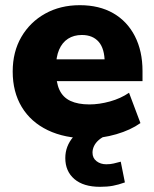

<svg xmlns="http://www.w3.org/2000/svg" viewBox="-20 -523 595 741"><path d="M320 11Q230 11 164.5 -20.5Q99 -52 64 -110Q29 -168 29 -247Q29 -323 62.5 -380.5Q96 -438 154.5 -470.5Q213 -503 288 -503Q363 -503 417 -472Q471 -441 500.5 -383.5Q530 -326 530 -249V-210H178V-294H400L384 -281Q384 -335 361 -361.5Q338 -388 296 -388Q265 -388 242.5 -373.5Q220 -359 208 -331Q196 -303 196 -261V-252Q196 -205 209.5 -176Q223 -147 252 -133.5Q281 -120 325 -120Q363 -120 404.5 -131.5Q446 -143 478 -165L522 -48Q484 -21 429 -5Q374 11 320 11ZM366 198Q302 198 267 168Q232 138 232 87Q232 41 263 5Q294 -31 342 -48L390 0Q373 7 361 17.5Q349 28 343 40.5Q337 53 337 66Q337 87 352.5 99Q368 111 390 111Q406 111 418.5 108Q431 105 446 101L462 181Q437 190 415.5 194Q394 198 366 198Z"/></svg>

Font: Nunito Sans 12pt ExtraLight 12pt Black
Style: Regular
Weight: 900
Version: Version 3.101;gftools[0.9.27]